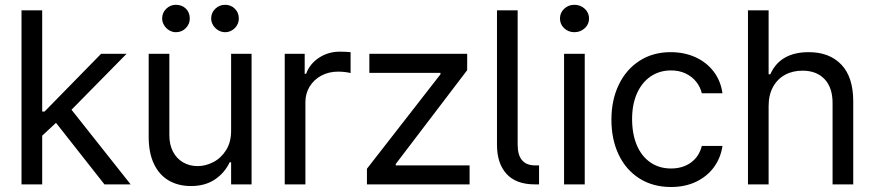

<svg xmlns="http://www.w3.org/2000/svg" viewBox="-20 -749 3554 780"><path d="M67.4 -707H151.4V-295.9H161.1L390.6 -530.3H494.1L270.5 -303.2L510.7 0H404.3L207.5 -250L151.4 -197.8V0H67.4Z M918.9 -530.3H1002V0H918.9V-89.8H913.1Q892.6 -46.4 852.8 -19.8Q813 6.8 755.9 6.8Q704.6 6.8 666 -15.4Q627.4 -37.6 605.7 -82.5Q584 -127.4 584 -193.4V-530.3H668V-199.2Q668 -161.6 682.6 -133.3Q697.3 -105 723.4 -89.6Q749.5 -74.2 783.2 -74.2Q814.9 -74.2 846.4 -90.3Q877.9 -106.4 898.4 -138.9Q918.9 -171.4 918.9 -217.8ZM638.7 -673.8Q638.7 -697.3 655.3 -713.4Q671.9 -729.5 694.3 -729.5Q719.2 -729.5 735.1 -713.9Q751 -698.2 751 -673.8Q751 -651.4 734.9 -634.8Q718.8 -618.2 694.3 -618.2Q680.2 -618.2 667.2 -626Q654.3 -633.8 646.5 -646.7Q638.7 -659.7 638.7 -673.8ZM837.9 -673.8Q837.9 -697.8 854.7 -713.6Q871.6 -729.5 894.5 -729.5Q918 -729.5 934.1 -713.6Q950.2 -697.8 950.2 -673.8Q950.2 -659.2 942.9 -646.5Q935.5 -633.8 922.6 -626Q909.7 -618.2 894.5 -618.2Q879.9 -618.2 866.7 -626Q853.5 -633.8 845.7 -646.7Q837.9 -659.7 837.9 -673.8Z M1136.7 -530.3H1217.8V-449.2H1223.6Q1238.3 -489.7 1275.9 -514.4Q1313.5 -539.1 1360.4 -539.1Q1384.8 -539.1 1404.3 -537.1V-452.1Q1398.9 -454.1 1383.5 -456.1Q1368.2 -458 1353.5 -458Q1315.9 -458 1285.6 -441.9Q1255.4 -425.8 1238 -397.5Q1220.7 -369.1 1220.7 -334V0H1136.7Z M1470.7 -63.5 1769.5 -447.3V-453.1H1480.5V-530.3H1877.9V-463.9L1587.9 -83V-77.1H1887.7V0H1470.7Z M2154.3 -77.1H2169.9V0H2152.3Q2076.7 0 2037.8 -42.5Q1999 -85 1999 -161.1V-707H2083V-161.1Q2083 -77.1 2154.3 -77.1Z M2271.5 -530.3H2355.5V0H2271.5ZM2254.9 -673.8Q2254.9 -697.3 2272 -713.4Q2289.1 -729.5 2313.5 -729.5Q2337.9 -729.5 2355.5 -713.4Q2373 -697.3 2373 -673.8Q2373 -650.4 2355.5 -634.3Q2337.9 -618.2 2313.5 -618.2Q2289.1 -618.2 2272 -634.3Q2254.9 -650.4 2254.9 -673.8Z M2463.9 -262.7Q2463.9 -342.8 2493.9 -405Q2523.9 -467.3 2578.4 -502.2Q2632.8 -537.1 2704.1 -537.1Q2760.3 -537.1 2805.7 -516.4Q2851.1 -495.6 2879.6 -457.8Q2908.2 -419.9 2915 -370.1H2831.1Q2825.2 -395.5 2808.6 -416.5Q2792 -437.5 2765.9 -450.2Q2739.7 -462.9 2706.1 -462.9Q2659.2 -462.9 2623.3 -438.5Q2587.4 -414.1 2567.6 -369.4Q2547.9 -324.7 2547.9 -265.6Q2547.9 -204.6 2567.1 -159.2Q2586.4 -113.8 2622.3 -89.1Q2658.2 -64.5 2706.1 -64.5Q2753.4 -64.5 2786.9 -88.6Q2820.3 -112.8 2831.1 -156.2H2915Q2908.2 -108.4 2880.9 -70.6Q2853.5 -32.7 2808.6 -11Q2763.7 10.7 2706.1 10.7Q2632.3 10.7 2577.4 -24.2Q2522.5 -59.1 2493.2 -121.1Q2463.9 -183.1 2463.9 -262.7Z M3102.5 0H3018.6V-707H3102.5V-447.3H3109.4Q3149.4 -537.1 3265.6 -537.1Q3349.6 -537.1 3397.9 -486.6Q3446.3 -436 3446.3 -336.9V0H3362.3V-331.1Q3362.3 -393.1 3329.8 -427.5Q3297.4 -461.9 3240.2 -461.9Q3200.2 -461.9 3169.2 -445.1Q3138.2 -428.2 3120.4 -395.8Q3102.5 -363.3 3102.5 -318.4Z"/></svg>

Font: Pretendard GOV
Style: Regular
Weight: 400
Designer: Base glyphs from Inter by Rasmus Andersson; Hangeul glyphs from Noto Sans CJK(Source Han Sans) by Jang Soo-young and Kan
Foundry: Kil Hyung-jin
Version: Version 1.309